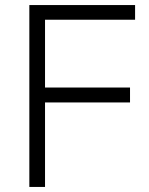

<svg xmlns="http://www.w3.org/2000/svg" viewBox="-20 -739 588 759"><path d="M96 0V-719H514V-661H158V-393H494V-334H158V0Z"/></svg>

Font: Nunitoga
Style: Light
Weight: 300
Designer: Vernon Adams
Foundry: Vernon Adams
Version: Version 1.0